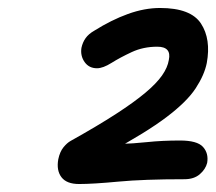

<svg xmlns="http://www.w3.org/2000/svg" viewBox="-20 -856 541 481"><path d="M178 -395Q147 -395 134 -412Q121 -429 126 -457Q130 -476 139 -487Q148 -498 157 -503Q225 -541 270.5 -570.5Q316 -600 344 -623.5Q372 -647 386 -667Q400 -687 403 -706Q410 -739 374 -739Q339 -739 310 -725.5Q281 -712 259.5 -698.5Q238 -685 223 -685Q203 -685 192 -700.5Q181 -716 184 -736Q187 -750 194.5 -760.5Q202 -771 216 -779Q259 -806 300.5 -821Q342 -836 381 -836Q458 -836 483.5 -797Q509 -758 498 -698Q492 -668 470 -634.5Q448 -601 397 -562.5Q346 -524 257 -476L242 -501Q253 -498 264 -497Q275 -496 286 -496Q311 -496 348.5 -500Q386 -504 431 -504Q474 -504 488.5 -488Q503 -472 499 -448Q495 -432 480.5 -419.5Q466 -407 442 -407Q340 -407 276.5 -401Q213 -395 178 -395Z"/></svg>

Font: Shantell Sans Medium
Style: Italic
Weight: 500
Italic angle: -11°
Designer: Stephen Nixon, Anya Danilova, Shantell Martin
Foundry: Arrow Type
Version: Version 1.011;[c5ecc13dd]